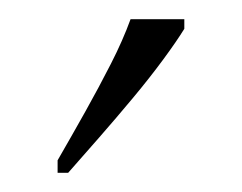

<svg xmlns="http://www.w3.org/2000/svg" viewBox="-20 -786 252 200"><path d="M40 -619Q55 -645 69 -670Q83 -695 95.5 -719.5Q108 -744 116 -766H172V-756Q164 -743 150 -724Q136 -705 118.5 -684Q101 -663 83.5 -643Q66 -623 51 -606H40Z"/></svg>

Font: Noto Serif Khmer Condensed ExtraLight
Style: Regular
Weight: 250
Width: 3
Designer: Danh Hong and the Monotype Design Team
Foundry: Monotype Imaging Inc.
Version: Version 2.004